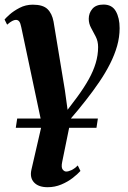

<svg xmlns="http://www.w3.org/2000/svg" viewBox="-24 -548 548 821"><path d="M307.5 -135Q336 -174 355.5 -209Q375 -244 385.2 -278Q395.5 -312 395.5 -347Q395.5 -371.5 385.5 -391Q375.5 -410.5 365.5 -428.8Q355.5 -447 355.5 -467.5Q355.5 -492 371 -510.2Q386.5 -528.5 418.5 -528.5Q455 -528.5 471.2 -500Q487.5 -471.5 487.5 -427.5Q487.5 -389.5 476.8 -351.5Q466 -313.5 446.5 -275Q427 -236.5 400.5 -197.5Q374 -158.5 342.5 -118.5Q327.5 -99.5 310.8 -79Q294 -58.5 280 -42.5L242 144Q237 167.5 243.8 176.5Q250.5 185.5 259 185.5Q268.5 185.5 281.5 179.5Q294.5 173.5 308.5 159.5L320 183Q307.5 197 286.5 213.2Q265.5 229.5 238 241Q210.5 252.5 179.5 252.5Q140.5 252.5 121.5 232Q102.5 211.5 110.5 177L155 -16L67 -431.5Q63.5 -449.5 58.2 -456.2Q53 -463 44 -463Q37 -463 28 -458.2Q19 -453.5 6.5 -442.5L-4.5 -464.5Q0 -470.5 17 -485.8Q34 -501 59.8 -514.5Q85.5 -528 116.5 -528Q159.5 -528 179 -509.2Q198.5 -490.5 205 -455.5L253.5 -162L265 -78.5ZM43.5 -1.5 49.5 -41H394.5L388.5 -1.5Z"/></svg>

Font: Merriweather 120pt
Style: Bold Italic
Weight: 700
Italic angle: -7.8°
Version: Version 2.101